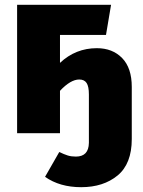

<svg xmlns="http://www.w3.org/2000/svg" viewBox="-20 -553 593 797"><path d="M317 224Q228 224 167 181L226 78Q247 88 261.5 92.5Q276 97 295 97Q348 97 349 40V-161Q349 -194 339.5 -208.5Q330 -223 309 -223Q273 -223 229 -176V0H51V-533H441L420 -408H229V-292Q294 -353 382 -353Q447 -353 487 -312Q527 -271 527 -192V24Q527 127 468 175.5Q409 224 317 224Z"/></svg>

Font: Trujillo ExtraBold
Style: Regular
Weight: 800
Designer: Fira Sans original fonts by bBox Type GmbH, Carrois Corporate GbR, & Edenspiekermann AG / Changes by Cristiano Sobral
Foundry: Fira Sans original fonts by bBox Type GmbH, Carrois Corporate GbR, & Edenspiekermann AG / Changes by Cristiano Sobral
Version: Version 4.301;July 28, 2020;FontCreator 13.0.0.2655 64-bit